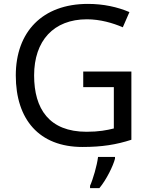

<svg xmlns="http://www.w3.org/2000/svg" viewBox="-20 -744 768 985"><path d="M403 10C503 10 577 -2 654 -27V-377H407V-297H564V-85C528 -76 487 -68 424 -68C232 -68 155 -186 155 -357C155 -535 255 -645 426 -645C494 -645 559 -626 610 -604L644 -682C583 -708 511 -724 431 -724C197 -724 61 -580 61 -357C61 -131 181 10 403 10ZM570 70V61H483C478 104 457 176 442 209V221H490C526 178 561 106 570 70Z"/></svg>

Font: Noto Sans Math
Style: Regular
Weight: 400
Designer: Monotype Design Team, Delve Withrington, Jeff Kellem
Foundry: Monotype Imaging Inc., Delve Fonts LLC
Version: Version 3.000